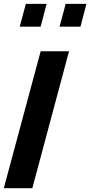

<svg xmlns="http://www.w3.org/2000/svg" viewBox="-20 -992 476 1012"><path d="M435.5 -971.7H326.2L293.9 -851.6H404.3ZM225.6 -971.7H116.2L84 -851.6H194.3ZM343.8 -721.7H194.3L0 0H150.4Z"/></svg>

Font: FreeUniversal
Style: BoldItalic
Weight: 700
Italic angle: -11°
Version: Version 1.001